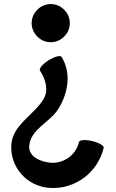

<svg xmlns="http://www.w3.org/2000/svg" viewBox="-20 -714 571 946"><path d="M324 -600C324 -625 314 -649 296 -666C279 -684 255 -694 230 -694C205 -694 181 -684 164 -666C146 -649 136 -625 136 -600C136 -575 146 -551 164 -534C181 -516 205 -506 230 -506C255 -506 279 -516 296 -534C314 -551 324 -575 324 -600ZM177 -366C206 -322 221 -267 193 -223C144 -146 44 -98 36 -4C27 109 113 206 227 212C351 219 462 136 491 14C493 4 468 -11 434 -19C401 -27 372 -25 369 -14C355 48 297 91 233 88C175 84 119 55 124 4C131 -78 225 -110 267 -177C317 -256 332 -356 283 -434C277 -443 249 -435 219 -417C190 -398 171 -376 177 -366Z"/></svg>

Font: Nupuram
Style: Bold
Weight: 700
Designer: Santhosh Thottingal (santhosh.thottingal@gmail.com)
Foundry: SMC
Version: Version 1.000